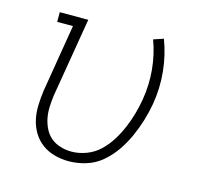

<svg xmlns="http://www.w3.org/2000/svg" viewBox="-85 -628 769 729"><g transform="rotate(15 300.0 -263.5)"><path d="M243 8Q215 8 187.5 0.5Q160 -7 138.5 -23Q117 -39 103 -62Q89 -85 83 -112Q77 -139 78 -168Q79 -197 83 -226L127 -492H65V-530H177L125 -219Q122 -197 121 -174Q120 -151 124 -130Q128 -109 137.5 -89.5Q147 -70 163 -56.5Q179 -43 200.5 -36.5Q222 -30 244 -30Q273 -30 302.5 -41Q332 -52 354.5 -73.5Q377 -95 393.5 -121.5Q410 -148 422 -176.5Q434 -205 442 -233.5Q450 -262 455 -291Q465 -351 459.5 -409.5Q454 -468 434 -522L473 -535Q495 -477 501.5 -413.5Q508 -350 497 -285Q491 -251 481 -218Q471 -185 456.5 -152.5Q442 -120 421.5 -90Q401 -60 373.5 -36.5Q346 -13 311.5 -2.5Q277 8 243 8Z"/></g></svg>

Font: Iosevka Curly Slab XLtExObl
Style: Regular
Weight: 200
Width: 7
Italic angle: -9°
Monospace: yes
Designer: Belleve Invis
Foundry: Belleve Invis
Version: Version 11.0.0; ttfautohint (v1.8.3)